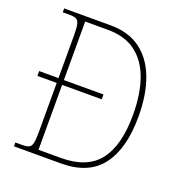

<svg xmlns="http://www.w3.org/2000/svg" viewBox="-129 -824 878 934"><g transform="rotate(20 310.0 -357.0)"><path d="M45 0V-20H78Q103 -20 115 -25.5Q127 -31 131 -50Q135 -69 135 -109V-361H35V-386H135V-606Q135 -645 131 -663.5Q127 -682 115.5 -688Q104 -694 80 -694H45V-714H286Q378 -714 440 -669Q502 -624 533.5 -540.5Q565 -457 565 -342Q565 -178 498 -89Q431 0 288 0ZM279 -25Q414 -25 475.5 -104Q537 -183 537 -342Q537 -448 509.5 -526Q482 -604 425.5 -646.5Q369 -689 280 -689H163V-386H368V-361H163V-25Z"/></g></svg>

Font: Noto Serif Ethiopic SemiCondensed Thin
Style: Regular
Weight: 100
Width: 4
Designer: Monotype Design Team
Foundry: Monotype Imaging Inc.
Version: Version 2.102; ttfautohint (v1.8.4.7-5d5b)